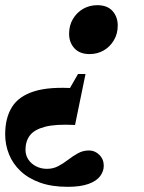

<svg xmlns="http://www.w3.org/2000/svg" viewBox="-22 -472 558 742"><path d="M324 -263Q286 -263 265.5 -285.5Q245 -308 245 -341.5Q245 -373.5 259.8 -398.5Q274.5 -423.5 299.2 -437.8Q324 -452 354 -452Q392.5 -452 412.8 -429.5Q433 -407 433 -373Q433 -341.5 418.2 -316.5Q403.5 -291.5 379 -277.2Q354.5 -263 324 -263ZM239.5 250Q178 250 132.8 233.8Q87.5 217.5 57.5 189.2Q27.5 161 12.8 124.2Q-2 87.5 -2 47Q-2 -16 24.2 -58.2Q50.5 -100.5 110.5 -119.2Q170.5 -138 271 -130.5L195 -39L279.5 -186H308.5L268 11Q194 7 152.5 17.8Q111 28.5 93.8 51Q76.5 73.5 76.5 107Q76.5 128 87.8 144.8Q99 161.5 118 171Q137 180.5 159.5 180.5Q183.5 180.5 203.2 170Q223 159.5 241.5 145.2Q260 131 279.5 120.2Q299 109.5 322 109.5Q345 109.5 362 126.5Q379 143.5 379 168.5Q379 190 365 208.8Q351 227.5 320 238.8Q289 250 239.5 250Z"/></svg>

Font: Newsreader 24pt ExtraBold
Style: Italic
Weight: 800
Italic angle: -17°
Designer: Hugues Gentile
Foundry: Production Type
Version: Version 1.003